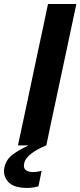

<svg xmlns="http://www.w3.org/2000/svg" viewBox="-63 -733 405 968"><path d="M27.5 0Q40 -58 51.5 -112Q63 -166 77.5 -234L128 -473Q143 -542.5 155 -598.5Q166.5 -654 179 -713H322Q309.5 -654 297.5 -598Q285.5 -542 271 -473L220 -234Q205.5 -166 194 -112Q182.5 -58 170.5 0ZM73.5 214.5Q6.5 214.5 -21.5 184Q-43 160 -43 131Q-43 122 -41 112.5Q-33 73 -1.8 48.5Q29.5 24 78 2L83.5 -23.5L150 -31L170.5 0Q126.5 17.5 95 41.2Q63.5 65 58.5 92.5Q57.5 98 57.5 102.5Q57.5 116 66.5 124Q78.5 134.5 103 134.5Q117 134.5 128.8 132.2Q140.5 130 147 127.5L131 206Q120.5 209.5 105.5 212Q90.5 214.5 73.5 214.5Z"/></svg>

Font: Heraclito SemiBold
Style: Italic
Weight: 600
Italic angle: -12°
Designer: Kostas Bartsokas (font) & Cristiano Sobral (main changes)
Foundry: Kostas Bartsokas (font) & Cristiano Sobral (main changes)
Version: Version 1.00;July 8, 2020;FontCreator 13.0.0.2655 64-bit